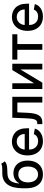

<svg xmlns="http://www.w3.org/2000/svg" viewBox="1324 -2113 800 3488"><g transform="rotate(-90 1724.0 -369.0)"><path d="M492.2 -748.6 536.2 -681.5Q511.7 -659.1 480.6 -649.7Q449.6 -640.3 409.1 -638Q368.6 -635.7 316.4 -633.9Q257.5 -632.1 219.5 -608.5Q181.5 -584.9 161 -538.9Q140.6 -492.9 134.6 -423.7H141.3Q168 -474.4 215.4 -499.6Q262.8 -524.9 322.1 -524.9Q388.1 -524.9 439.6 -494.7Q491.1 -464.5 520.8 -406.4Q550.4 -348.4 550.4 -264.6Q550.4 -179.7 519.4 -117.9Q488.3 -56.1 432 -22.5Q375.7 11 299.4 11Q223 11 166.4 -23.6Q109.7 -58.2 78.7 -126.4Q47.6 -194.6 47.6 -294.7V-348.7Q47.6 -535.9 114.3 -630.3Q181.1 -724.8 313.9 -727.3Q356.9 -728.3 390.6 -727.8Q424.4 -727.3 449.8 -731Q475.1 -734.7 492.2 -748.6ZM299.7 -78.1Q344.1 -78.1 376.2 -100.7Q408.4 -123.2 425.8 -164.8Q443.2 -206.3 443.2 -262.8Q443.2 -318.2 425.8 -356.9Q408.4 -395.6 376.1 -416Q343.8 -436.4 298.7 -436.4Q265.3 -436.4 239 -424.9Q212.7 -413.4 194.1 -391Q175.4 -368.6 165.3 -336.5Q155.2 -304.3 154.5 -262.8Q154.5 -178.3 193.4 -128.2Q232.2 -78.1 299.7 -78.1Z M904.1 11Q823.5 11 765.4 -23.6Q707.4 -58.2 676 -121.3Q644.5 -184.3 644.5 -269.2Q644.5 -353 676 -416.9Q707.4 -480.8 764 -516.7Q820.7 -552.6 896.7 -552.6Q942.8 -552.6 986.2 -537.3Q1029.5 -522 1063.9 -489.3Q1098.4 -456.7 1118.3 -404.7Q1138.1 -352.6 1138.1 -278.4V-240.8H704.5V-320.3H1034.1Q1034.1 -362.2 1017 -394.7Q1000 -427.2 969.3 -446Q938.6 -464.8 897.4 -464.8Q852.6 -464.8 819.4 -443Q786.2 -421.2 768.3 -386.2Q750.4 -351.2 750.4 -310.4V-248.2Q750.4 -193.5 769.7 -155.2Q789.1 -116.8 823.9 -96.8Q858.7 -76.7 905.2 -76.7Q935.4 -76.7 960.2 -85.4Q985.1 -94.1 1003.2 -111.5Q1021.3 -128.9 1030.9 -154.5L1131.4 -136.4Q1119.3 -92 1088.2 -58.8Q1057.2 -25.6 1010.5 -7.3Q963.8 11 904.1 11Z M1213.4 0 1213.1 -92H1232.6Q1255.3 -92 1270.8 -101.7Q1286.2 -111.5 1296.2 -134.9Q1306.1 -158.4 1311.4 -199.8Q1316.8 -241.1 1319.2 -304L1328.8 -545.5H1709.5V0H1605.5V-453.8H1427.2L1418.7 -268.5Q1415.5 -201 1405 -150.6Q1394.5 -100.1 1374.6 -66.6Q1354.8 -33 1323.5 -16.5Q1292.3 0 1247.5 0Z M1954.9 -148.8 2195.3 -545.5H2309.7V0H2205.6V-397L1966.3 0H1850.9V-545.5H1954.9Z M2384.9 -453.8V-545.5H2845.2V-453.8H2667.3V0H2563.6V-453.8Z M3166.9 11Q3086.3 11 3028.2 -23.6Q2970.2 -58.2 2938.7 -121.3Q2907.3 -184.3 2907.3 -269.2Q2907.3 -353 2938.7 -416.9Q2970.2 -480.8 3026.8 -516.7Q3083.5 -552.6 3159.4 -552.6Q3205.6 -552.6 3248.9 -537.3Q3292.3 -522 3326.7 -489.3Q3361.2 -456.7 3381 -404.7Q3400.9 -352.6 3400.9 -278.4V-240.8H2967.3V-320.3H3296.9Q3296.9 -362.2 3279.8 -394.7Q3262.8 -427.2 3232.1 -446Q3201.3 -464.8 3160.2 -464.8Q3115.4 -464.8 3082.2 -443Q3049 -421.2 3031.1 -386.2Q3013.1 -351.2 3013.1 -310.4V-248.2Q3013.1 -193.5 3032.5 -155.2Q3051.8 -116.8 3086.6 -96.8Q3121.4 -76.7 3168 -76.7Q3198.2 -76.7 3223 -85.4Q3247.9 -94.1 3266 -111.5Q3284.1 -128.9 3293.7 -154.5L3394.2 -136.4Q3382.1 -92 3351 -58.8Q3320 -25.6 3273.3 -7.3Q3226.6 11 3166.9 11Z"/></g></svg>

Font: InterMG Medium
Style: Regular
Weight: 500
Designer: Rasmus Andersson
Foundry: rsms
Version: Version 3.019;December 26, 2023;FontCreator 15.0.0.2955 64-b